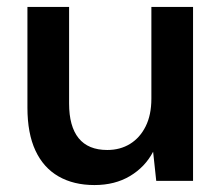

<svg xmlns="http://www.w3.org/2000/svg" viewBox="-20 -521 643 553"><path d="M252 12Q192 12 148.5 -13Q105 -38 82 -87.5Q59 -137 59 -211V-501H179V-223Q179 -157 206.5 -123Q234 -89 289 -89Q326 -89 354.5 -106.5Q383 -124 399.5 -157Q416 -190 416 -237V-501H536V0H430L421 -84Q398 -40 354.5 -14Q311 12 252 12Z"/></svg>

Font: DM Sans 18pt SemiBold
Style: Regular
Weight: 600
Designer: Colophon Foundry, Jonny Pinhorn
Foundry: Colophon Foundry
Version: Version 4.004;gftools[0.9.30]